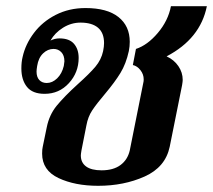

<svg xmlns="http://www.w3.org/2000/svg" viewBox="-20 -590 688 620"><path d="M116 -94Q116 -108 118 -116L131 -179Q139 -219 163 -248.5Q187 -278 231 -318Q269 -352 288 -374.5Q307 -397 313 -425Q316 -440 316 -451Q316 -484 296.5 -500.5Q277 -517 240 -517Q210 -517 183.5 -500.5Q157 -484 143 -459Q157 -466 172 -466Q204 -466 219 -448.5Q234 -431 234 -403Q234 -356 202.5 -321.5Q171 -287 124 -287Q85 -287 67 -309.5Q49 -332 49 -369Q49 -390 53 -406Q62 -447 89.5 -483.5Q117 -520 160 -542Q203 -564 256 -564Q326 -564 362.5 -535Q399 -506 399 -455Q399 -440 396 -425Q387 -384 369 -354.5Q351 -325 320 -288Q292 -255 278 -234Q264 -213 259 -185L243 -104Q241 -92 241 -88Q241 -65 258 -52.5Q275 -40 308 -40Q346 -40 369 -57Q392 -74 399 -104L443 -324Q444 -327 444 -334Q444 -350 433.5 -363.5Q423 -377 409 -380L419 -432Q456 -444 489.5 -483.5Q523 -523 532 -570H648Q627 -465 518 -408Q542 -397 556 -376.5Q570 -356 570 -332Q570 -327 568 -315L528 -116Q514 -50 447 -20Q380 10 297 10Q222 10 169 -15Q116 -40 116 -94ZM186 -377Q188 -389 188 -392Q188 -411 178 -421.5Q168 -432 153 -432Q134 -432 119 -417.5Q104 -403 100 -377Q98 -365 98 -359Q98 -341 107 -331.5Q116 -322 131 -322Q149 -322 164.5 -337Q180 -352 186 -377Z"/></svg>

Font: Trirong SemiBold
Style: Italic
Weight: 600
Italic angle: -12°
Designer: Katatrad Team
Foundry: CadsonDemak
Version: Version 1.001